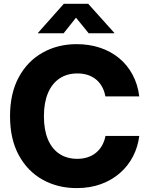

<svg xmlns="http://www.w3.org/2000/svg" viewBox="-20 -968 775 999"><path d="M378.9 10.7Q280.3 10.7 201.7 -33.2Q123 -77.1 77.6 -160.9Q32.2 -244.6 32.2 -363.3Q32.2 -482.9 77.9 -566.7Q123.5 -650.4 202.1 -694.3Q280.8 -738.3 378.9 -738.3Q444.8 -738.3 501 -719.5Q557.1 -700.7 599.9 -665.3Q642.6 -629.9 669.7 -579.6Q696.8 -529.3 704.6 -466.3H528.3Q523.4 -494.1 511.2 -516.4Q499 -538.6 480.2 -554.2Q461.4 -569.8 436.8 -577.9Q412.1 -585.9 382.8 -585.9Q328.1 -585.9 289.1 -559.3Q250 -532.7 229.2 -482.9Q208.5 -433.1 208.5 -363.3Q208.5 -292.5 229.2 -242.9Q250 -193.4 289.1 -167.5Q328.1 -141.6 382.3 -141.6Q411.6 -141.6 436 -149.7Q460.4 -157.7 479.5 -173.3Q498.5 -189 511 -210.9Q523.4 -232.9 528.8 -260.7H704.6Q697.8 -204.6 672.6 -155.3Q647.5 -106 605.2 -68.6Q563 -31.2 506.1 -10.3Q449.2 10.7 378.9 10.7ZM311 -794.9H177.2V-796.4L312 -948.2H439L575.2 -796.4V-794.9H441.4L375.5 -876Z"/></svg>

Font: Inter 24pt ExtraBold
Style: Regular
Weight: 800
Designer: Rasmus Andersson
Foundry: rsms
Version: Version 4.001;git-66647c0bb